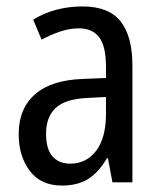

<svg xmlns="http://www.w3.org/2000/svg" viewBox="-20 -617 500 596"><path d="M236 -597Q318 -597 354.5 -550.5Q391 -504 391 -414V-51H329L315 -126H312Q287 -83 254.5 -62Q222 -41 172 -41Q107 -41 72.5 -86.5Q38 -132 38 -201Q38 -280 89 -324.5Q140 -369 239 -372L309 -375V-410Q309 -473 288 -501Q267 -529 225 -529Q197 -529 168 -519.5Q139 -510 109 -494L83 -556Q115 -576 154 -586.5Q193 -597 236 -597ZM252 -313Q183 -310 153 -282Q123 -254 123 -202Q123 -154 143 -131.5Q163 -109 198 -109Q248 -109 278.5 -149Q309 -189 309 -264V-316Z"/></svg>

Font: Noto Sans Tamil UI Condensed
Style: Regular
Weight: 400
Width: 3
Designer: Jelle Bosma - Monotype Design Team
Foundry: Monotype Imaging Inc.
Version: Version 2.004; ttfautohint (v1.8.4.7-5d5b)